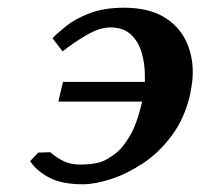

<svg xmlns="http://www.w3.org/2000/svg" viewBox="-20 -465 519 497"><path d="M79 -70 110 -71Q129 -55 146.5 -47Q164 -39 188 -39Q214 -39 235 -44Q256 -49 283 -71Q297 -82 315.5 -112Q334 -142 348 -202H131L143 -253H355V-269Q355 -301 346.5 -329.5Q338 -358 318.5 -376Q299 -394 266 -394Q238 -394 204.5 -374.5Q171 -355 142 -332L116 -366Q127 -378 150.5 -397Q174 -416 211.5 -430.5Q249 -445 301 -445Q362 -445 401.5 -422.5Q441 -400 460 -362Q479 -324 479 -278Q479 -264 477 -249.5Q475 -235 472 -220Q458 -159 425 -114.5Q392 -70 350.5 -42.5Q309 -15 267.5 -1.5Q226 12 194 12Q139 12 106 -6Q73 -24 58 -48Z"/></svg>

Font: Libertinus Serif Semibold Italic
Style: Regular
Weight: 600
Italic angle: -11.5°
Designer: Philipp H. Poll, Khaled Hosny
Foundry: Caleb Maclennan
Version: Version 7.051;RELEASE